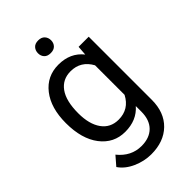

<svg xmlns="http://www.w3.org/2000/svg" viewBox="-274 -811 1109 1109"><g transform="rotate(-45 280.5 -256.0)"><path d="M46.9 -268.6Q46.9 -392.1 104 -465.1Q161.1 -538.1 255.4 -538.1Q352.1 -538.1 406.2 -469.7L410.6 -528.3H493.2V-12.7Q493.2 89.8 432.4 148.9Q371.6 208 269 208Q211.9 208 157.2 183.6Q102.5 159.2 73.7 116.7L120.6 62.5Q178.7 134.3 262.7 134.3Q328.6 134.3 365.5 97.2Q402.3 60.1 402.3 -7.3V-52.7Q348.1 9.8 254.4 9.8Q161.6 9.8 104.2 -64.9Q46.9 -139.6 46.9 -268.6ZM137.7 -258.3Q137.7 -168.9 174.3 -117.9Q210.9 -66.9 276.9 -66.9Q362.3 -66.9 402.3 -144.5V-385.7Q360.8 -461.4 277.8 -461.4Q211.9 -461.4 174.8 -410.2Q137.7 -358.9 137.7 -258.3ZM218.3 -667.5Q218.3 -689.5 231.7 -704.6Q245.1 -719.7 271.5 -719.7Q297.9 -719.7 311.5 -704.6Q325.2 -689.5 325.2 -667.5Q325.2 -645.5 311.5 -630.9Q297.9 -616.2 271.5 -616.2Q245.1 -616.2 231.7 -630.9Q218.3 -645.5 218.3 -667.5Z"/></g></svg>

Font: Roboto
Style: Regular
Weight: 400
Designer: Google
Version: Version 2.001047; 2015